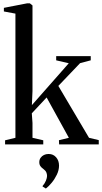

<svg xmlns="http://www.w3.org/2000/svg" viewBox="-20 -838 593 1114"><path d="M9.5 0V-24L69.5 -38.5V-759L2.5 -771.5V-792.5L136.5 -818.5H153.5L168.5 -806.5V-309.5L165 -228L379 -471L306 -488V-512.5H506.5V-488L444.5 -471.5L318.5 -339.5L496.5 -38.5L553 -25V0H323L322 -24.5L379.5 -38.5L250.5 -272.5L164.5 -180.5L168.5 -125V-38.5L231 -24V0ZM322.5 123Q322.5 149 309.8 175.5Q297 202 279.2 223.2Q261.5 244.5 246.5 255.5H245.5L227.5 244.5L227 241Q240 226.5 246.5 210Q253 193.5 253 183Q253 171.5 248.5 161.5Q244 151.5 230.5 141.5Q221 135 214.5 126Q208 117 208 103Q208 88.5 215.5 77.8Q223 67 235 61.2Q247 55.5 260 55.5H263Q289 55.5 305.8 74.8Q322.5 94 322.5 123Z"/></svg>

Font: Merriweather 120pt
Style: Regular
Weight: 400
Version: Version 2.100